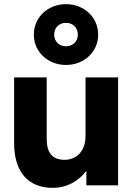

<svg xmlns="http://www.w3.org/2000/svg" viewBox="-20 -893 637 925"><path d="M205 -222V-520H48V-203C48 -58 122 12 233 12C306 12 360 -23 396 -70V0H549V-520H392V-238C392 -160 344 -123 291 -123C225 -123 205 -167 205 -222ZM143 -726C143 -642 212 -580 298 -580C384 -580 453 -642 453 -726C453 -811 384 -873 298 -873C212 -873 143 -811 143 -726ZM241 -726C241 -760 265 -783 298 -783C331 -783 355 -760 355 -726C355 -693 331 -670 298 -670C265 -670 241 -693 241 -726Z"/></svg>

Font: Aspekta 750
Style: Regular
Weight: 750
Designer: Ivo Dolenc
Version: Version 2.000